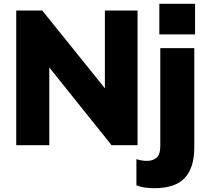

<svg xmlns="http://www.w3.org/2000/svg" viewBox="-20 -760 1093 1005"><path d="M65 0V-705H201L558 -262H529V-705H700V0H564L209 -443H238V0ZM788 225Q764 225 740 222Q716 219 694 210V73Q709 78 722.5 80Q736 82 751 82Q780 82 799.5 65.5Q819 49 819 6V-508H997V12Q997 117 947.5 171Q898 225 788 225ZM814 -580V-740H1001V-580Z"/></svg>

Font: Mulish ExtraLight Black
Style: Regular
Weight: 900
Version: Version 3.603